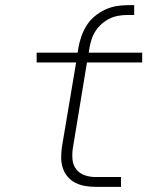

<svg xmlns="http://www.w3.org/2000/svg" viewBox="-20 -724 640 744"><path d="M350 0Q329 0 309 -3.5Q289 -7 271.5 -16Q254 -25 241.5 -40Q229 -55 223 -74Q217 -93 217 -113.5Q217 -134 220 -155L275 -482H122V-520H281L284 -540Q288 -562 295.5 -583.5Q303 -605 315.5 -625Q328 -645 346.5 -660.5Q365 -676 386 -686Q407 -696 429.5 -700Q452 -704 474 -704H500V-666H474Q457 -666 439.5 -663Q422 -660 406 -652.5Q390 -645 375.5 -632.5Q361 -620 351 -605Q341 -590 335.5 -573.5Q330 -557 327 -540L324 -520H531V-482H317L262 -148Q259 -127 261 -105.5Q263 -84 275.5 -68Q288 -52 308 -45Q328 -38 350 -38H449V0Z"/></svg>

Font: Iosevka SS04 XLt Ex
Style: Italic
Weight: 200
Width: 7
Italic angle: -9°
Monospace: yes
Designer: Belleve Invis
Foundry: Belleve Invis
Version: Version 19.0.0; ttfautohint (v1.8.4)